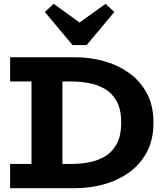

<svg xmlns="http://www.w3.org/2000/svg" viewBox="-20 -986 857 1006"><path d="M33 0V-127H358Q397 -127 441.5 -134.5Q486 -142 525.5 -164Q565 -186 590 -229Q615 -272 615 -343Q615 -415 590 -458Q565 -501 525.5 -522.5Q486 -544 441.5 -551.5Q397 -559 358 -559H33V-686H376Q448 -686 520 -667Q592 -648 651.5 -607Q711 -566 747.5 -501Q784 -436 784 -343Q784 -251 747.5 -185.5Q711 -120 651.5 -79Q592 -38 520 -19Q448 0 376 0ZM145 -74V-613H307V-74ZM533 -966 579 -923 434 -750H360L215 -923L261 -966L397 -868Z"/></svg>

Font: BioRhyme ExtraBold
Style: Regular
Weight: 800
Designer: Aoife Mooney
Foundry: Aoife Mooney Type
Version: Version 1.600;gftools[0.9.33]